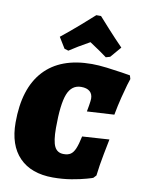

<svg xmlns="http://www.w3.org/2000/svg" viewBox="-101 -1004 815 1085"><g transform="rotate(10 307.0 -462.0)"><path d="M18 -259Q18 -455 112 -557Q206 -659 386 -659Q423 -659 472.5 -653Q522 -647 559.5 -641Q597 -635 608 -633L614 -613Q611 -606 602.5 -577Q594 -548 582 -500.5Q570 -453 560 -399L404 -390Q406 -399 410.5 -426.5Q415 -454 415 -465Q415 -492 398 -506.5Q381 -521 349 -521Q294 -521 271 -463Q248 -405 248 -268Q248 -193 263.5 -161.5Q279 -130 316 -130Q341 -130 356 -140Q371 -150 381.5 -174.5Q392 -199 402 -246L557 -256Q553 -236 540 -169.5Q527 -103 520 -43L505 -27Q505 -26 470 -16Q435 -6 385 2.5Q335 11 279 11Q154 11 86 -59Q18 -129 18 -259ZM362 -935H389Q402 -920 446.5 -871Q491 -822 533 -779L480 -717L456 -710Q429 -731 356 -779Q284 -739 241 -710L218 -717L180 -779Q234 -822 290 -871Q346 -920 362 -935Z"/></g></svg>

Font: Alegreya Black
Style: Italic
Weight: 900
Italic angle: -7°
Designer: Juan Pablo del Peral
Foundry: Huerta Tipografica
Version: Version 2.007; ttfautohint (v1.6)